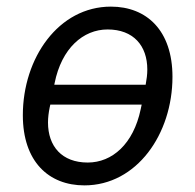

<svg xmlns="http://www.w3.org/2000/svg" viewBox="-20 -548 590 580"><path d="M235 12C393 12 501 -143 501 -316C501 -456 423 -528 315 -528C157 -528 49 -373 49 -200C49 -60 127 12 235 12ZM245 -57C167 -57 125 -106 125 -178C125 -193 127 -208 130 -223L132 -232H408L405 -218C383 -113 319 -57 245 -57ZM145 -297C166 -402 231 -459 305 -459C383 -459 425 -410 425 -338C425 -323 423 -308 420 -292H144Z"/></svg>

Font: LVC Sans
Style: Italic
Weight: 400
Italic angle: -11.31°
Designer: Mike Abbink, Paul van der Laan, Pieter van Rosmalen
Foundry: Bold Monday
Version: Version 3.0